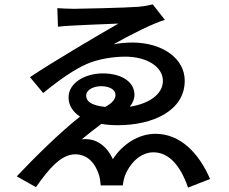

<svg xmlns="http://www.w3.org/2000/svg" viewBox="-20 -801 1040 871"><path d="M439 -410C476 -410 504 -395 504 -370C504 -351 488 -332 457 -316C392 -323 371 -342 371 -367C371 -396 408 -410 439 -410ZM673 -781C660 -778 633 -772 605 -770C556 -766 345 -761 316 -761C291 -761 256 -763 240 -764L243 -680C307 -687 479 -692 517 -694C409 -632 216 -518 116 -451L176 -379C253 -442 318 -486 372 -510C423 -533 493 -544 549 -544C643 -544 719 -500 719 -434C719 -373 655 -330 569 -317C582 -333 590 -352 590 -371C590 -428 534 -468 446 -468C367 -468 291 -426 291 -359C291 -323 310 -294 343 -272C255 -203 137 -87 56 -1L143 48C197 -28 254 -101 321 -101C371 -101 410 -69 430 -4C434 10 435 24 437 40H537C538 29 542 10 546 -2C571 -66 621 -110 676 -110C741 -110 796 -58 833 50L933 11C882 -107 798 -194 685 -194C608 -194 535 -146 492 -79C462 -143 413 -176 351 -169C376 -190 409 -216 440 -239C463 -235 487 -233 514 -233C673 -233 818 -298 818 -435C818 -536 717 -607 583 -608C555 -608 525 -606 495 -600C567 -641 676 -696 728 -711Z"/></svg>

Font: Noto Sans CJK KR Medium
Style: Regular
Weight: 500
Designer: Ryoko NISHIZUKA (kana & ideographs); Paul D. Hunt (Latin, Greek & Cyrillic); Wenlong ZHANG (bopomofo); Sandoll Communica
Foundry: Adobe Systems Incorporated
Version: Version 1.004;PS 1.004;hotconv 1.0.82;makeotf.lib2.5.63406